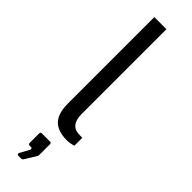

<svg xmlns="http://www.w3.org/2000/svg" viewBox="-328 -738 965 965"><g transform="rotate(45 154.5 -255.0)"><path d="M209 6C221 6 239 3 254 -2V-58L225 -59C190 -61 167 -86 167 -140V-743H81V-132C81 -59 101 6 209 6ZM90 233H104C115 233 119 232 123 225L160 165C161 164 162 160 162 157V80C162 73 159 70 153 70H94C88 70 85 73 85 81V144C85 154 88 157 96 157H105C112 157 115 164 110 172L83 221C80 227 84 233 90 233Z"/></g></svg>

Font: United Sans
Style: Regular
Weight: 400
Designer: Pablo Impallari, Rodrigo Fuenzalida (Modified by Dan O. Williams)
Version: Version 1.000;PS 001.000;hotconv 1.0.88;makeotf.lib2.5.64775